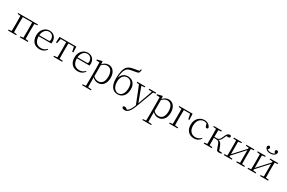

<svg xmlns="http://www.w3.org/2000/svg" viewBox="210 -2691 7219 4825"><g transform="rotate(30 3819.5 -278.0)"><path d="M130 0H198C196 -48 195 -158 195 -226V-283C195 -349 196 -460 198 -508H130C132 -460 133 -349 133 -283V-226C133 -158 132 -48 130 0ZM469 0H535C533 -48 532 -158 532 -226V-283C532 -349 533 -460 535 -508H469C471 -460 472 -349 472 -283V-226C472 -158 471 -48 469 0ZM46 0H282V-27L175 -38H155L46 -27ZM385 0H620V-27L514 -38H493L385 -27ZM46 -482 155 -470H163V-508H46ZM502 -470H514L619 -482V-508H502ZM163 -477H502V-508H163Z M965 14C1051 14 1115 -25 1159 -88L1144 -102C1101 -54 1048 -30 978 -30C864 -30 783 -102 783 -263C783 -401 859 -491 955 -491C1044 -491 1095 -425 1095 -341C1095 -306 1086 -290 1054 -290H749V-260H1149C1153 -275 1155 -296 1155 -320C1155 -435 1079 -522 956 -522C827 -522 719 -416 719 -252C719 -73 822 14 965 14Z M1238 -342H1271L1304 -505L1271 -477H1709L1676 -505L1709 -342H1742L1734 -508H1246ZM1362 0H1618V-27L1502 -38H1478L1362 -27ZM1457 0H1523C1521 -48 1520 -158 1520 -226V-283C1520 -349 1521 -460 1523 -508H1457C1459 -460 1460 -349 1460 -283V-226C1460 -158 1459 -48 1457 0Z M2075 14C2161 14 2225 -25 2269 -88L2254 -102C2211 -54 2158 -30 2088 -30C1974 -30 1893 -102 1893 -263C1893 -401 1969 -491 2065 -491C2154 -491 2205 -425 2205 -341C2205 -306 2196 -290 2164 -290H1859V-260H2259C2263 -275 2265 -296 2265 -320C2265 -435 2189 -522 2066 -522C1937 -522 1829 -416 1829 -252C1829 -73 1932 14 2075 14Z M2345 260H2602V233L2478 223H2457L2345 233ZM2435 260H2501C2499 199 2498 101 2498 32V-71L2499 -80V-420L2497 -425L2492 -511L2479 -519L2342 -485V-459L2435 -455C2437 -405 2438 -347 2438 -278V32C2438 102 2437 199 2435 260ZM2658 14C2786 14 2875 -91 2875 -259C2875 -418 2790 -522 2669 -522C2605 -522 2537 -493 2484 -420H2472L2481 -389C2544 -461 2596 -482 2649 -482C2743 -482 2809 -406 2809 -257C2809 -92 2734 -27 2645 -27C2586 -27 2538 -46 2484 -108L2472 -75H2485C2537 -5 2600 14 2658 14Z M3230 14C3344 14 3458 -71 3458 -264C3458 -428 3358 -511 3237 -511C3119 -511 3051 -441 3018 -329L3022 -327C3029 -499 3061 -588 3110 -634C3146 -667 3196 -679 3281 -692C3348 -703 3405 -711 3424 -728C3439 -745 3445 -776 3452 -821L3429 -827L3408 -773C3368 -765 3316 -758 3270 -749C3187 -734 3134 -720 3085 -672C3026 -615 2995 -481 2995 -316C2995 -88 3086 14 3230 14ZM3230 -16C3133 -16 3061 -108 3061 -258C3061 -400 3134 -478 3230 -478C3328 -478 3394 -406 3394 -257C3394 -112 3327 -16 3230 -16Z M3583 271C3662 271 3729 203 3787 48L3995 -508H3957L3872 -268L3782 -19L3779 -11L3751 62C3715 159 3659 228 3593 242L3613 259L3643 246L3615 221C3593 201 3571 189 3549 189C3524 189 3502 200 3498 223C3502 254 3542 271 3583 271ZM3776 43 3805 -30 3799 -44 3627 -508H3558ZM3502 -481 3600 -471H3624L3734 -481V-508H3502ZM3849 -481 3955 -472H3969L4050 -481V-508H3849Z M4092 260H4349V233L4225 223H4204L4092 233ZM4182 260H4248C4246 199 4245 101 4245 32V-71L4246 -80V-420L4244 -425L4239 -511L4226 -519L4089 -485V-459L4182 -455C4184 -405 4185 -347 4185 -278V32C4185 102 4184 199 4182 260ZM4405 14C4533 14 4622 -91 4622 -259C4622 -418 4537 -522 4416 -522C4352 -522 4284 -493 4231 -420H4219L4228 -389C4291 -461 4343 -482 4396 -482C4490 -482 4556 -406 4556 -257C4556 -92 4481 -27 4392 -27C4333 -27 4285 -46 4231 -108L4219 -75H4232C4284 -5 4347 14 4405 14Z M4804 0H4872C4870 -48 4869 -158 4869 -226V-275C4869 -349 4870 -460 4872 -508H4804C4806 -460 4807 -349 4807 -275V-226C4807 -158 4806 -48 4804 0ZM4837 -477H5079L5048 -504L5084 -331H5116L5108 -508H4837ZM4720 0H4965V-27L4847 -38H4827L4720 -27ZM4720 -482 4829 -470H4837V-508H4720Z M5442 14C5533 14 5591 -25 5634 -88L5619 -101C5572 -52 5519 -30 5459 -30C5346 -30 5266 -112 5266 -255C5266 -400 5347 -491 5453 -491C5492 -491 5527 -481 5569 -452L5526 -490L5554 -404C5561 -379 5572 -368 5596 -368C5615 -368 5627 -377 5632 -398C5607 -475 5536 -522 5452 -522C5322 -522 5202 -422 5202 -248C5202 -85 5297 14 5442 14Z M5723 0H5958V-27L5852 -38H5832L5723 -27ZM5723 -482 5832 -470H5852L5958 -482V-508H5723ZM5807 0H5875C5873 -48 5872 -158 5872 -254V-273C5872 -349 5873 -460 5875 -508H5807C5809 -460 5810 -349 5810 -283V-226C5810 -158 5809 -48 5807 0ZM6091 -40C6104 -2 6120 8 6176 8C6194 8 6220 4 6241 0V-26L6119 -38L6161 -14L6110 -151C6079 -233 6043 -260 5968 -268V-257C6026 -268 6062 -298 6092 -381C6111 -433 6126 -454 6151 -479L6106 -453C6126 -447 6145 -443 6174 -443C6208 -443 6226 -458 6226 -483C6226 -504 6213 -516 6189 -522C6129 -514 6099 -482 6065 -392C6030 -298 5993 -277 5932 -277H5840V-249H5933C5995 -249 6018 -237 6044 -169Z M6305 0H6540V-27L6434 -38H6413L6305 -27ZM6668 0H6902V-27L6794 -38H6773L6668 -27ZM6389 0H6450V-508H6389C6391 -460 6392 -349 6392 -283V-226C6392 -158 6391 -48 6389 0ZM6430 -45 6613 -246 6797 -447H6803L6775 -465L6590 -262L6406 -61H6400ZM6757 0H6818C6816 -48 6815 -158 6815 -226V-283C6815 -349 6816 -460 6818 -508H6757ZM6305 -482 6414 -470H6435L6540 -482V-508H6305ZM6668 -482 6774 -470H6795L6902 -482V-508H6668Z M7294 -617C7390 -617 7450 -664 7452 -735C7445 -758 7430 -773 7406 -773C7385 -773 7368 -758 7368 -733C7368 -708 7384 -686 7412 -672L7421 -701C7392 -658 7346 -645 7294 -645C7244 -645 7197 -658 7168 -701L7177 -672C7205 -686 7221 -708 7221 -733C7221 -758 7204 -773 7182 -773C7160 -773 7145 -758 7137 -735C7139 -664 7199 -617 7294 -617ZM6995 0H7230V-27L7124 -38H7103L6995 -27ZM7358 0H7592V-27L7484 -38H7463L7358 -27ZM7079 0H7140V-508H7079C7081 -460 7082 -349 7082 -283V-226C7082 -158 7081 -48 7079 0ZM7120 -45 7303 -246 7487 -447H7493L7465 -465L7280 -262L7096 -61H7090ZM7447 0H7508C7506 -48 7505 -158 7505 -226V-283C7505 -349 7506 -460 7508 -508H7447ZM6995 -482 7104 -470H7125L7230 -482V-508H6995ZM7358 -482 7464 -470H7485L7592 -482V-508H7358Z"/></g></svg>

Font: Source Han Serif CN VF
Style: Regular
Weight: 250
Designer: Ryoko NISHIZUKA 西塚涼子 (kana & ideographs); Frank Grießhammer (Latin, Greek & Cyrillic); Wenlong ZHANG 张文龙 (bopomofo); San
Foundry: Adobe
Version: Version 2.002;hotconv 1.1.0;makeotfexe 2.6.0